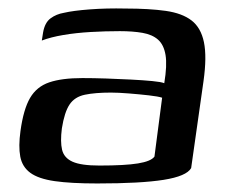

<svg xmlns="http://www.w3.org/2000/svg" viewBox="-20 -424 539 450"><path d="M208 6Q146 6 108 0.5Q70 -5 51 -19Q32 -33 27.5 -57Q23 -81 28 -117Q35 -168 50.5 -194.5Q66 -221 95.5 -231Q125 -241 173 -241Q199 -241 229 -240Q259 -239 287.5 -237.5Q316 -236 337 -234Q358 -232 365 -229Q372 -271 368 -295Q364 -319 350.5 -331Q337 -343 314 -347Q291 -351 261 -351Q227 -351 192.5 -349Q158 -347 128.5 -342Q99 -337 78 -329L81 -348Q85 -371 98.5 -381Q112 -391 130 -394Q151 -399 190.5 -402Q230 -405 274 -404Q330 -404 368.5 -398.5Q407 -393 429 -376Q451 -359 458 -325Q465 -291 457 -234L428 -30Q417 -11 363.5 -2.5Q310 6 208 6ZM213 -36Q273 -36 303.5 -41Q334 -46 342 -57L360 -195Q351 -198 329 -200.5Q307 -203 282 -205Q257 -207 240 -207Q203 -207 179 -202Q155 -197 143 -179Q131 -161 125 -123Q121 -92 125.5 -73Q130 -54 150 -45Q170 -36 213 -36Z"/></svg>

Font: Genos Thin Medium
Style: Italic
Weight: 500
Italic angle: -8°
Version: Version 1.010